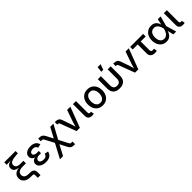

<svg xmlns="http://www.w3.org/2000/svg" viewBox="474 -2681 4806 4806"><g transform="rotate(-45 2877.0 -277.5)"><path d="M398.9 140.1V47.9Q398.9 28.8 394 18.3Q389.2 7.8 377 3.9Q364.7 0 342.3 0H290.5Q177.7 0 113.3 -51.3Q48.8 -102.5 48.8 -191.9Q48.8 -239.7 65.9 -272.7Q83 -305.7 111.8 -326.7Q140.6 -347.7 175.5 -358.9Q210.4 -370.1 247.1 -374.8Q283.7 -379.4 315.9 -379.9V-370.1Q277.8 -370.1 237.1 -375.2Q196.3 -380.4 161.1 -394.5Q126 -408.7 104.5 -435.8Q83 -462.9 83 -507.8Q83 -558.6 110.4 -588.6Q137.7 -618.7 181.9 -633.3Q226.1 -647.9 276.9 -651.9V-647.9L79.6 -640.6V-727.5H479.5V-646L410.2 -641.6Q302.2 -634.8 245.1 -607.2Q188 -579.6 188 -520Q188 -472.2 224.4 -444.1Q260.7 -416 331.5 -416H445.3V-326.2H319.8Q239.7 -326.2 196.8 -294.9Q153.8 -263.7 153.8 -204.6Q153.8 -148.4 193.4 -118.9Q232.9 -89.4 307.1 -89.4H347.2Q420.9 -89.4 458 -58.6Q495.1 -27.8 495.1 41.5V140.1Z M827.6 9.8Q762.7 9.8 710.9 -9.3Q659.2 -28.3 629.4 -63.7Q599.6 -99.1 599.6 -147.5Q599.6 -173.3 610.1 -197.8Q620.6 -222.2 644.5 -241.7Q668.5 -261.2 708.7 -272.7Q749 -284.2 808.1 -284.2H891.6V-238.3H823.7Q788.1 -238.3 762 -227.8Q735.8 -217.3 721.7 -198.7Q707.5 -180.2 707.5 -156.2Q707.5 -121.1 740.2 -99.4Q772.9 -77.6 830.6 -77.6Q867.7 -77.6 890.9 -87.4Q914.1 -97.2 927 -116.2Q939.9 -135.3 946.3 -163.6L1046.9 -145Q1037.1 -96.7 1009.8 -61.8Q982.4 -26.9 937 -8.5Q891.6 9.8 827.6 9.8ZM809.1 -261.2Q751.5 -261.2 712.9 -271.7Q674.3 -282.2 651.6 -300.5Q628.9 -318.8 619.4 -342.3Q609.9 -365.7 609.9 -390.6Q609.9 -440.9 637.7 -476.6Q665.5 -512.2 714.6 -531Q763.7 -549.8 827.1 -549.8Q887.2 -549.8 930.2 -533.2Q973.1 -516.6 1000 -485.1Q1026.9 -453.6 1037.6 -407.7L938.5 -386.7Q929.2 -422.4 902.3 -442.6Q875.5 -462.9 826.7 -462.9Q775.9 -462.9 745.8 -441.4Q715.8 -419.9 715.8 -386.2Q715.8 -356 743.4 -336.9Q771 -317.9 824.7 -317.9H891.6V-261.2Z M1118.7 204.1 1353.5 -235.4H1398.9L1552.7 62Q1565.4 85.9 1574 96.7Q1582.5 107.4 1595 110.1Q1607.4 112.8 1629.9 112.8H1654.8V204.1H1629.9Q1586.4 204.1 1557.9 196.3Q1529.3 188.5 1508.3 167.2Q1487.3 146 1465.8 105L1375.5 -71.8L1230 204.1ZM1346.2 -127.4 1202.1 -398.9Q1187.5 -426.3 1179 -437.7Q1170.4 -449.2 1159.2 -451.9Q1147.9 -454.6 1125 -454.6H1099.6V-545.9H1125Q1168.9 -545.9 1197 -537.6Q1225.1 -529.3 1246.3 -506.8Q1267.6 -484.4 1289.6 -441.9L1377.4 -272.9L1522 -542.5H1633.3L1408.2 -127.4Z M1912.6 0 1752.9 -423.3Q1746.1 -442.4 1734.6 -450Q1723.1 -457.5 1702.6 -457.5H1686V-545.9H1705.1Q1763.7 -545.9 1800 -524.2Q1836.4 -502.4 1853 -454.1L1930.2 -235.4Q1947.8 -185.1 1960.7 -135Q1973.6 -85 1987.3 -35.6H1956.1Q1969.7 -85 1982.4 -135.3Q1995.1 -185.5 2012.2 -235.4L2119.6 -542.5H2233.9L2028.8 0Z M2462.9 3.4Q2393.1 3.4 2359.6 -30Q2326.2 -63.5 2326.2 -127.4V-542.5H2433.1V-147.5Q2433.1 -114.3 2442.1 -100.6Q2451.2 -86.9 2477.5 -86.9Q2489.7 -86.9 2496.6 -87.6Q2503.4 -88.4 2509.3 -90.3L2526.4 -4.9Q2515.1 -2 2498.3 0.7Q2481.4 3.4 2462.9 3.4Z M2836.4 11.2Q2759.8 11.2 2702.9 -23.7Q2646 -58.6 2614.3 -121.8Q2582.5 -185.1 2582.5 -268.6Q2582.5 -353 2614.3 -416.3Q2646 -479.5 2702.9 -514.6Q2759.8 -549.8 2836.4 -549.8Q2913.1 -549.8 2970.5 -514.6Q3027.8 -479.5 3059.3 -416.3Q3090.8 -353 3090.8 -268.6Q3090.8 -185.1 3059.3 -121.8Q3027.8 -58.6 2970.5 -23.7Q2913.1 11.2 2836.4 11.2ZM2836.4 -79.1Q2885.7 -79.1 2918.2 -104.7Q2950.7 -130.4 2966.6 -173.6Q2982.4 -216.8 2982.4 -268.6Q2982.4 -321.3 2966.6 -364.5Q2950.7 -407.7 2918.2 -433.6Q2885.7 -459.5 2836.4 -459.5Q2787.6 -459.5 2755.4 -433.6Q2723.1 -407.7 2707.3 -364.5Q2691.4 -321.3 2691.4 -268.6Q2691.4 -216.8 2707.3 -173.6Q2723.1 -130.4 2755.4 -104.7Q2787.6 -79.1 2836.4 -79.1Z M3434.6 9.3Q3362.8 9.3 3311.8 -16.1Q3260.7 -41.5 3233.9 -90.1Q3207 -138.7 3207 -207V-542.5H3314V-212.9Q3314 -170.9 3327.6 -142.3Q3341.3 -113.8 3368.2 -99.1Q3395 -84.5 3434.6 -84.5Q3474.1 -84.5 3501 -99.1Q3527.8 -113.8 3541.5 -142.3Q3555.2 -170.9 3555.2 -212.9V-542.5H3662.6V-207Q3662.6 -138.7 3635.7 -90.1Q3608.9 -41.5 3557.9 -16.1Q3506.8 9.3 3434.6 9.3ZM3399.9 -612.8 3416.5 -759.3H3522L3469.2 -612.8Z M3981.4 0 3821.8 -423.3Q3814.9 -442.4 3803.5 -450Q3792 -457.5 3771.5 -457.5H3754.9V-545.9H3773.9Q3832.5 -545.9 3868.9 -524.2Q3905.3 -502.4 3921.9 -454.1L3999 -235.4Q4016.6 -185.1 4029.5 -135Q4042.5 -85 4056.2 -35.6H4024.9Q4038.6 -85 4051.3 -135.3Q4064 -185.5 4081.1 -235.4L4188.5 -542.5H4302.7L4097.7 0Z M4682.1 6.3Q4607.4 6.3 4567.4 -31Q4527.3 -68.4 4527.3 -137.2V-451.7H4350.1V-542.5H4810.5V-451.7H4634.3V-146.5Q4634.3 -113.8 4647.7 -98.9Q4661.1 -84 4692.9 -84Q4702.1 -84 4715.6 -85.7Q4729 -87.4 4739.3 -89.4L4755.9 -3.4Q4739.7 1.5 4720.5 3.9Q4701.2 6.3 4682.1 6.3Z M5092.8 11.7Q5020 11.7 4964.8 -23.9Q4909.7 -59.6 4878.7 -123Q4847.7 -186.5 4847.7 -269Q4847.7 -352.5 4878.9 -415.8Q4910.2 -479 4966.3 -514.4Q5022.5 -549.8 5095.7 -549.8Q5149.9 -549.8 5187.5 -531.5Q5225.1 -513.2 5249 -483.6Q5272.9 -454.1 5286.6 -418.9Q5300.3 -383.8 5306.6 -350.6H5342.8L5356.9 -273.4L5437.5 0H5336.9L5271.5 -272.9Q5264.2 -302.2 5252.4 -334.2Q5240.7 -366.2 5221.7 -394.8Q5202.6 -423.3 5173.6 -440.9Q5144.5 -458.5 5103.5 -458.5Q5058.1 -458.5 5024.9 -435.8Q4991.7 -413.1 4974.1 -370.6Q4956.5 -328.1 4956.5 -269Q4956.5 -211.4 4973.9 -168.9Q4991.2 -126.5 5023.2 -103.5Q5055.2 -80.6 5099.1 -80.6Q5139.6 -80.6 5169.4 -98.6Q5199.2 -116.7 5219.7 -146Q5240.2 -175.3 5252.7 -208Q5265.1 -240.7 5271.5 -270L5329.6 -542.5H5429.7L5356.9 -270L5342.8 -195.3H5309.1Q5300.8 -162.6 5286.4 -126.5Q5272 -90.3 5247.8 -59.1Q5223.6 -27.8 5185.8 -8.1Q5147.9 11.7 5092.8 11.7Z M5680.2 3.4Q5610.4 3.4 5576.9 -30Q5543.5 -63.5 5543.5 -127.4V-542.5H5650.4V-147.5Q5650.4 -114.3 5659.4 -100.6Q5668.5 -86.9 5694.8 -86.9Q5707 -86.9 5713.9 -87.6Q5720.7 -88.4 5726.6 -90.3L5743.7 -4.9Q5732.4 -2 5715.6 0.7Q5698.7 3.4 5680.2 3.4Z"/></g></svg>

Font: Inter 16pt Medium
Style: Regular
Weight: 500
Version: Version 4.001;git-66647c0bb